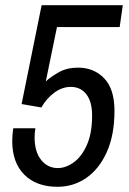

<svg xmlns="http://www.w3.org/2000/svg" viewBox="-20 -706 496 738"><path d="M201 12Q120 12 73.5 -34.5Q27 -81 27 -164Q27 -175 28 -187.5Q29 -200 31 -213H116Q113 -195 113 -178Q113 -123 138 -91.5Q163 -60 202 -60Q233 -60 263.5 -82Q294 -104 314 -149Q334 -194 334 -262Q334 -315 312 -343.5Q290 -372 252 -372Q219 -372 189 -350Q159 -328 139 -293L63 -306L140 -686H452L440 -602H199L156 -393Q174 -410 205.5 -428Q237 -446 280 -446Q341 -446 380.5 -405Q420 -364 420 -280Q420 -187 390.5 -121.5Q361 -56 311.5 -22Q262 12 201 12Z"/></svg>

Font: Archivo Narrow
Style: Italic
Weight: 400
Italic angle: -8°
Designer: Hector Gatti
Foundry: Omnibus-Type
Version: Version 3.002